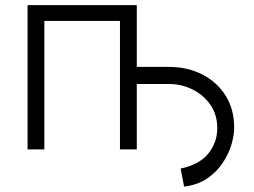

<svg xmlns="http://www.w3.org/2000/svg" viewBox="-20 -565 960 726"><path d="M84.2 0V-545.5H497.2V-312.1H617.5Q688.9 -312.1 745 -283.4Q801.1 -254.6 833.5 -202.8Q865.8 -150.9 865.4 -81Q865.4 -54.7 855.5 -19.7Q845.5 15.3 823.2 49.5Q800.8 83.8 764.6 109Q728.3 134.2 676.1 140.6L663 72.4Q734.7 57.2 768.3 14.9Q801.8 -27.3 801.5 -81Q801.5 -131 775.7 -168.5Q750 -206 708.1 -226.7Q666.2 -247.5 617.5 -247.5H497.2V0H433.6V-485.8H147.7V0Z"/></svg>

Font: Inter UI Light
Style: Regular
Weight: 300
Designer: Rasmus Andersson
Foundry: rsms
Version: 3.2;8d6f07862